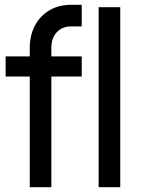

<svg xmlns="http://www.w3.org/2000/svg" viewBox="-20 -780 588 800"><path d="M104 0V-461H3.5V-545H104V-580.5Q104 -633 125.5 -673.5Q147 -714 185.8 -737Q224.5 -760 277 -760H320.5V-670H277Q239 -670 216.5 -645.5Q194 -621 194 -580.5V-545H320.5V-461H194V0ZM391 0V-750H481V0Z"/></svg>

Font: Mohave Medium
Style: Regular
Weight: 500
Designer: Gumpita Rahayu
Foundry: Tokotype
Version: Version 2.003